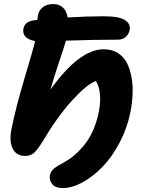

<svg xmlns="http://www.w3.org/2000/svg" viewBox="-20 -758 718 958"><path d="M293 180.2Q255.9 180.2 240.2 160.4Q224.6 140.6 229 116.2Q230.5 109.4 233.2 103.5Q235.8 97.7 240.5 92.3Q245.1 86.9 248.5 83.5Q252 80.1 259.5 75.2Q267.1 70.3 270.3 68.4Q273.4 66.4 282.7 61.3Q292 56.2 293.9 55.2Q314 44.4 332.8 31Q351.6 17.6 373.8 -4.6Q396 -26.9 414.1 -52.7Q432.1 -78.6 447.8 -116Q463.4 -153.3 472.2 -195.8Q482.4 -244.1 478.8 -286.9Q475.1 -329.6 458 -354Q412.6 -336.9 339.1 -256.1Q265.6 -175.3 191.9 -50.8Q164.6 -7.3 147.7 6.3Q130.9 20 106 20Q62 20 43.5 -16.1Q24.9 -52.2 37.1 -112.8Q59.1 -222.7 102.1 -366.7Q145 -510.7 151.9 -539.1Q154.3 -551.3 154.8 -553.2Q87.4 -565.4 97.2 -617.2Q105 -651.9 153.8 -657.2Q155.8 -657.2 159.9 -657.7Q164.1 -658.2 166 -658.2Q168 -674.8 169.9 -684.1Q174.8 -707 194.1 -722.4Q213.4 -737.8 246.1 -737.8Q272.9 -737.8 292.2 -721.9Q311.5 -706.1 317.9 -670.9Q415 -676.8 497.1 -676.8Q572.8 -676.8 602.5 -658.4Q632.3 -640.1 627 -608.9Q622.6 -586.4 606.7 -573.2Q590.8 -560.1 567.9 -560.1Q452.1 -560.1 309.1 -555.2Q302.7 -531.7 275.9 -452.1Q249 -372.6 231.9 -311Q375.5 -512.2 498 -512.2Q538.1 -512.2 567.6 -493.7Q597.2 -475.1 613 -444.3Q628.9 -413.6 636.2 -372.6Q643.6 -331.5 641.6 -288.1Q639.6 -244.6 630.9 -199.2Q614.7 -118.7 576.7 -46.4Q538.6 25.9 491.2 74.7Q443.8 123.5 391.6 151.9Q339.4 180.2 293 180.2Z"/></svg>

Font: Shantell Sans Irregular Bouncy
Style: Bold Italic
Weight: 700
Italic angle: -11.31°
Designer: Stephen Nixon, Anya Danilova, Shantell Martin
Foundry: Arrow Type
Version: Version 1.006;[9816181b4]